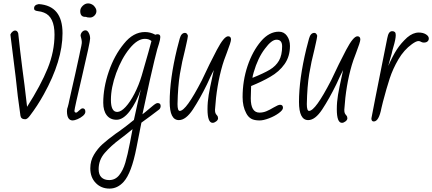

<svg xmlns="http://www.w3.org/2000/svg" viewBox="-20 -697 2537 1127"><path d="M100 -18Q83 -133 72 -245Q56 -380 41 -494Q44 -503 52.5 -510.5Q61 -518 68 -518Q82 -518 87 -501Q98 -397 111 -296Q123 -211 139 -70Q220 -197 260 -296Q300 -395 300 -494Q300 -599 238 -623Q220 -630 206 -631Q191 -633 185.5 -636.5Q180 -640 180 -648Q180 -669 208 -673Q347 -663 347 -502Q347 -341 237 -143Q200 -76 155 -17Q140 3 128 3Q103 3 100 -18Z M373 -45Q373 -59 378 -70Q383 -87 387 -109L402 -176L422 -264Q432 -313 446 -374Q448 -380 450 -394Q460 -437 460 -444V-454Q460 -462 453 -487Q453 -499 461.5 -509Q470 -519 482 -519Q493 -519 501 -504Q509 -489 509 -471Q509 -451 463 -255Q417 -59 417 -47Q417 -36 427 -36Q432 -36 445 -49Q457 -61 465 -61Q481 -61 481 -41Q481 -29 467 -17Q453 -5 435 2.5Q417 10 407 10Q373 10 373 -45ZM484 -598H480Q451 -598 451 -632Q451 -649 465.5 -663Q480 -677 497 -677Q514 -677 529 -665Q546 -648 546 -632Q546 -617 534.5 -605.5Q523 -594 508 -594Q492 -594 484 -598Z M510 291Q510 247 531.5 211Q553 175 582.5 148.5Q612 122 660 87Q666 83 671 79.5Q676 76 679 74Q722 43 766 7Q773 -25 786 -84Q799 -143 807 -173Q780 -95 741.5 -44.5Q703 6 664 6Q627 6 606.5 -20.5Q586 -47 586 -94Q586 -182 618.5 -277Q651 -372 707 -440Q762 -509 831 -509Q863 -509 892 -493Q898 -496 905 -496Q921 -496 921 -480Q921 -466 913 -440Q905 -414 903 -408Q890 -361 860 -229L816 -26Q826 -33 859 -61Q863 -64 874 -73.5Q885 -83 892.5 -87.5Q900 -92 905 -92Q923 -92 923 -75Q923 -63 915 -55Q863 -15 810 23L781 170Q752 319 706 370Q670 410 623 410Q574 410 542 377Q510 344 510 291ZM812 -254 851 -390 869 -456Q855 -469 830 -469Q787 -469 740.5 -412Q694 -355 662 -268Q631 -182 631 -111Q631 -40 668 -40Q690 -40 717 -69Q744 -98 769.5 -147.5Q795 -197 812 -254ZM743 140 758 61Q722 91 686 118Q631 159 595 200.5Q559 242 559 296Q559 328 575.5 344Q592 360 621 360Q656 360 679 332Q702 304 715.5 258.5Q729 213 743 140Z M1198 -56Q1198 -98 1205 -140Q1212 -182 1227 -249L1235 -286Q1218 -253 1195 -202Q1154 -118 1112.5 -55Q1071 8 1030 8Q976 8 976 -99Q976 -232 1019 -410L1035 -471Q1044 -504 1066 -504Q1078 -504 1083 -487Q1081 -469 1075 -444Q1069 -419 1067 -408Q1048 -335 1036 -262.5Q1024 -190 1022 -86Q1022 -46 1035 -46Q1054 -46 1086 -90.5Q1118 -135 1165 -226Q1211 -325 1253 -404.5Q1295 -484 1319 -484Q1336 -484 1336 -465Q1336 -451 1311 -386Q1292 -337 1286 -315Q1251 -195 1242 -53Q1242 -40 1244.5 -33.5Q1247 -27 1253.5 -20Q1260 -13 1260 -3Q1260 7 1249 15.5Q1238 24 1228 24Q1198 24 1198 -56Z M1425 -33Q1404 -72 1404 -127Q1404 -223 1433 -309.5Q1462 -396 1512 -455Q1560 -511 1617 -511Q1647 -511 1664.5 -486.5Q1682 -462 1682 -427Q1682 -366 1650.5 -321Q1619 -276 1566 -246Q1520 -219 1454 -192L1452 -120Q1452 -36 1503 -36Q1524 -36 1543.5 -44Q1563 -52 1586 -66Q1613 -82 1624 -82Q1641 -82 1641 -64Q1641 -51 1616.5 -33Q1592 -15 1559 -2.5Q1526 10 1504 10Q1472 10 1454 -0.5Q1436 -11 1425 -33ZM1636 -425Q1636 -464 1603 -464Q1574 -464 1535 -411Q1494 -358 1469 -272Q1462 -248 1462 -240Q1529 -267 1564 -288Q1599 -309 1617.5 -341Q1636 -373 1636 -425Z M1957 -56Q1957 -98 1964 -140Q1971 -182 1986 -249L1994 -286Q1977 -253 1954 -202Q1913 -118 1871.5 -55Q1830 8 1789 8Q1735 8 1735 -99Q1735 -232 1778 -410L1794 -471Q1803 -504 1825 -504Q1837 -504 1842 -487Q1840 -469 1834 -444Q1828 -419 1826 -408Q1807 -335 1795 -262.5Q1783 -190 1781 -86Q1781 -46 1794 -46Q1813 -46 1845 -90.5Q1877 -135 1924 -226Q1970 -325 2012 -404.5Q2054 -484 2078 -484Q2095 -484 2095 -465Q2095 -451 2070 -386Q2051 -337 2045 -315Q2010 -195 2001 -53Q2001 -40 2003.5 -33.5Q2006 -27 2012.5 -20Q2019 -13 2019 -3Q2019 7 2008 15.5Q1997 24 1987 24Q1957 24 1957 -56Z M2160 -2 2183 -121 2225 -332Q2253 -472 2253 -472Q2257 -494 2264 -504Q2271 -514 2282 -514Q2292 -514 2297.5 -509Q2303 -504 2303 -491Q2303 -468 2289 -421Q2282 -398 2279 -382Q2275 -368 2270 -350.5Q2265 -333 2259 -310Q2286 -371 2310 -407.5Q2334 -444 2370 -477Q2404 -506 2438 -506Q2463 -506 2480 -495.5Q2497 -485 2497 -471Q2497 -460 2489 -453.5Q2481 -447 2469 -447Q2460 -447 2452 -451Q2446 -456 2436 -456Q2423 -456 2398 -438Q2351 -404 2318.5 -348.5Q2286 -293 2267.5 -236.5Q2249 -180 2228 -100L2219 -63Q2204 16 2174 16Q2160 16 2160 -2Z"/></svg>

Font: Bad Script
Style: Regular
Weight: 400
Italic angle: -10°
Designer: Roman Shchyukin (Gaslight Type Foundry), Cyreal (Charset Expansion)
Foundry: Gaslight
Version: Version 2.000